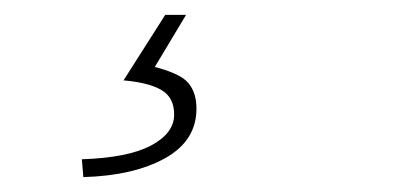

<svg xmlns="http://www.w3.org/2000/svg" viewBox="-20 -22 544 258"><path d="M92 216 90 192Q152 190 183 173.5Q214 157 214 132Q214 109 197 99Q180 89 146 86L202 -2H230L188 68Q223 77 233.5 90Q244 103 244 124Q244 167 202 190.5Q160 214 92 216Z"/></svg>

Font: Source Sans 3
Style: Italic
Weight: 200
Italic angle: -11°
Designer: Paul D. Hunt
Foundry: Adobe
Version: Version 3.046;hotconv 1.0.118;makeotfexe 2.5.65603